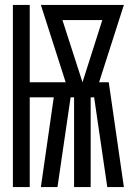

<svg xmlns="http://www.w3.org/2000/svg" viewBox="-20 -755 540 775"><path d="M32 0V-735H100V-423H245L145 -735H480L380 -423H419L480 0H413L360 -362H346V0H279V-362H265L212 0H145L197 -362H100V0ZM313 -423 393 -674H232Z"/></svg>

Font: Iosevka Term
Style: Regular
Weight: 400
Monospace: yes
Designer: Belleve Invis
Foundry: Belleve Invis
Version: Version 30.0.1